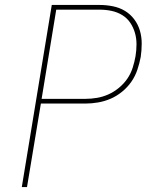

<svg xmlns="http://www.w3.org/2000/svg" viewBox="-20 -755 640 775"><path d="M68 0 189 -735H382Q410 -735 436.5 -729.5Q463 -724 484.5 -711Q506 -698 521.5 -677.5Q537 -657 544.5 -632Q552 -607 552 -579.5Q552 -552 548 -525Q543 -499 534.5 -473.5Q526 -448 510.5 -425.5Q495 -403 473 -385Q451 -367 426.5 -356.5Q402 -346 376 -341.5Q350 -337 325 -337H145L89 0ZM148 -356H325Q348 -356 371.5 -360Q395 -364 417.5 -374Q440 -384 460 -400.5Q480 -417 494 -437.5Q508 -458 515.5 -481.5Q523 -505 527 -528Q531 -552 531 -576.5Q531 -601 524.5 -623Q518 -645 505.5 -663.5Q493 -682 473.5 -694Q454 -706 430.5 -711Q407 -716 382 -716H207Z"/></svg>

Font: Iosevka Aile Thin Oblique
Style: Regular
Weight: 100
Italic angle: -9°
Designer: Belleve Invis
Foundry: Belleve Invis
Version: Version 31.1.0; ttfautohint (v1.8.4)